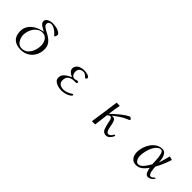

<svg xmlns="http://www.w3.org/2000/svg" viewBox="295 -2071 3410 3410"><g transform="rotate(45 2000.0 -365.5)"><path d="M679 -310Q679 -354 663 -395.5Q647 -437 614.5 -464Q582 -491 533 -491Q482 -491 441.5 -466Q401 -441 373.5 -400.5Q346 -360 331.5 -312.5Q317 -265 317 -220Q317 -178 334.5 -133.5Q352 -89 385.5 -59Q419 -29 467 -29Q522 -29 562 -54.5Q602 -80 628 -122Q654 -164 666.5 -213.5Q679 -263 679 -310ZM768 -304Q768 -218 730.5 -149Q693 -80 626.5 -39.5Q560 1 472 1Q359 1 295.5 -56.5Q232 -114 232 -230Q232 -293 258 -342.5Q284 -392 328 -428Q372 -464 426.5 -486Q481 -508 537 -516Q521 -527 497.5 -539Q474 -551 451.5 -566.5Q429 -582 414 -600.5Q399 -619 399 -641Q399 -679 423.5 -699.5Q448 -720 482 -728.5Q516 -737 546 -737Q592 -737 641.5 -726.5Q691 -716 728 -686Q734 -681 742.5 -672.5Q751 -664 751 -655Q751 -648 749 -633.5Q747 -619 741.5 -607Q736 -595 725 -595Q720 -595 715 -600Q708 -607 701 -615Q694 -623 687 -630Q670 -649 644 -667Q618 -685 590 -697Q562 -709 535 -709Q511 -709 491 -693.5Q471 -678 471 -652Q471 -623 492.5 -602.5Q514 -582 548 -564Q582 -546 619.5 -525Q657 -504 691 -475.5Q725 -447 746.5 -405.5Q768 -364 768 -304Z M1701 -84Q1701 -78 1698 -74Q1695 -70 1690 -65Q1668 -43 1633 -28Q1598 -13 1560.5 -6Q1523 1 1491 1Q1463 1 1429.5 -5.5Q1396 -12 1365.5 -26Q1335 -40 1315 -64Q1295 -88 1295 -123Q1295 -171 1320.5 -204.5Q1346 -238 1385 -261Q1424 -284 1462 -299Q1437 -311 1412 -326.5Q1387 -342 1370.5 -365Q1354 -388 1354 -419Q1354 -433 1358 -445.5Q1362 -458 1369 -469Q1394 -510 1440 -526Q1486 -542 1531 -542Q1544 -542 1566.5 -539.5Q1589 -537 1613 -530.5Q1637 -524 1653.5 -512.5Q1670 -501 1670 -484Q1670 -474 1660.5 -463Q1651 -452 1641 -452Q1637 -452 1622.5 -467.5Q1608 -483 1587 -498Q1566 -513 1540 -513Q1491 -513 1462.5 -486.5Q1434 -460 1434 -410Q1434 -373 1455 -341.5Q1476 -310 1518 -310Q1526 -310 1547 -317.5Q1568 -325 1581 -325Q1589 -325 1596 -319Q1603 -313 1603 -305Q1603 -289 1591.5 -284.5Q1580 -280 1565 -280.5Q1550 -281 1539 -281Q1471 -281 1425.5 -249Q1380 -217 1380 -142Q1380 -103 1398 -80Q1416 -57 1445.5 -46.5Q1475 -36 1510 -36Q1553 -36 1596 -54Q1639 -72 1674 -95Q1677 -97 1680 -99Q1683 -101 1687 -101Q1694 -101 1697.5 -95.5Q1701 -90 1701 -84Z M2739 -100Q2739 -94 2735 -86Q2716 -50 2688 -22Q2660 6 2616 6Q2567 6 2537 -33Q2530 -44 2522 -66Q2514 -88 2506.5 -114Q2499 -140 2494 -164Q2489 -188 2486 -202Q2483 -216 2480 -231.5Q2477 -247 2471 -260Q2466 -272 2456.5 -282Q2447 -292 2433 -292Q2417 -292 2403 -282Q2389 -272 2379 -260Q2371 -195 2363 -129Q2355 -63 2346 2H2265Q2286 -134 2304.5 -269.5Q2323 -405 2342 -541H2421Q2411 -482 2401.5 -422.5Q2392 -363 2384 -303Q2426 -343 2474.5 -386Q2523 -429 2574.5 -467.5Q2626 -506 2677 -531Q2682 -534 2687 -534Q2699 -534 2715 -522Q2731 -510 2731 -497Q2731 -487 2714 -480Q2697 -473 2689 -470Q2624 -444 2563.5 -403.5Q2503 -363 2447 -320Q2481 -320 2501.5 -313Q2522 -306 2536 -272Q2544 -256 2547.5 -238.5Q2551 -221 2555 -204Q2558 -189 2562.5 -162.5Q2567 -136 2575.5 -107.5Q2584 -79 2597.5 -59.5Q2611 -40 2631 -40Q2652 -40 2667.5 -51.5Q2683 -63 2694 -78.5Q2705 -94 2712.5 -105.5Q2720 -117 2725 -117Q2732 -117 2735.5 -111Q2739 -105 2739 -100Z M3564 -216Q3563 -254 3561 -291.5Q3559 -329 3556 -366Q3555 -379 3551 -403Q3547 -427 3540 -451.5Q3533 -476 3521 -493.5Q3509 -511 3491 -511Q3473 -511 3458.5 -506Q3444 -501 3430 -490Q3398 -468 3374 -429.5Q3350 -391 3334 -344.5Q3318 -298 3310 -251.5Q3302 -205 3302 -168Q3302 -143 3310.5 -112.5Q3319 -82 3338 -60Q3357 -38 3388 -38Q3416 -38 3442.5 -57Q3469 -76 3492 -105Q3515 -134 3533.5 -164Q3552 -194 3564 -216ZM3782 -73Q3782 -67 3776 -59Q3755 -33 3728 -15.5Q3701 2 3666 2Q3643 2 3627 -13Q3611 -28 3600.5 -51Q3590 -74 3584.5 -97.5Q3579 -121 3576 -139Q3550 -102 3520 -70Q3490 -38 3452.5 -18.5Q3415 1 3366 1Q3315 1 3281.5 -24Q3248 -49 3232 -90Q3216 -131 3216 -177Q3216 -235 3235.5 -298Q3255 -361 3292 -415Q3329 -469 3381.5 -502.5Q3434 -536 3500 -536Q3539 -536 3563 -513.5Q3587 -491 3599.5 -457Q3612 -423 3617.5 -386Q3623 -349 3624 -320Q3642 -373 3657 -427Q3672 -481 3686 -535L3756 -515Q3732 -439 3701 -366Q3670 -293 3631 -224Q3632 -209 3634.5 -179.5Q3637 -150 3643.5 -118Q3650 -86 3663 -63.5Q3676 -41 3697 -41Q3716 -41 3731.5 -52Q3747 -63 3758 -74.5Q3769 -86 3772 -86Q3777 -86 3779.5 -82Q3782 -78 3782 -73Z"/></g></svg>

Font: Kaisei Tokumin
Style: Regular
Weight: 400
Designer: Font-Kai, 金井和夫
Foundry: KAZUO KANAI
Version: Version 5.003